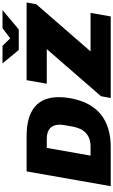

<svg xmlns="http://www.w3.org/2000/svg" viewBox="302 -1228 925 1570"><g transform="rotate(-90 765.0 -442.5)"><path d="M1468 -885H1320L1237 -822L1176 -885H1032L1142 -752H1310ZM28 0H346C569 0 708 -106 748 -334C754 -367 756 -397 756 -425C756 -604 643 -688 437 -688H149ZM749 0H1416L1445 -165H1130L1516 -609L1530 -688H895L866 -523H1149L764 -80ZM278 -165 341 -523H414C495 -523 531 -484 531 -416C531 -403 530 -389 516 -314C499 -220 449 -165 351 -165Z"/></g></svg>

Font: Archivo Black
Style: Italic
Weight: 900
Italic angle: -10°
Designer: Hector Gatti
Foundry: Omnibus-Type
Version: Version 2.001